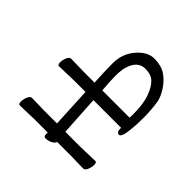

<svg xmlns="http://www.w3.org/2000/svg" viewBox="-88 -722 977 977"><g transform="rotate(-45 400.5 -234.0)"><path d="M377 -286V-367L374 -474Q374 -484 391.5 -484Q409 -484 427 -476.5Q445 -469 445 -456L443 -367V-287Q507 -291 576.5 -291.5Q646 -292 695.5 -249.5Q745 -207 745 -159Q745 -109 724.5 -77.5Q704 -46 668.5 -22Q633 2 600 8Q548 16 495 16L445 15Q383 11 363 4.5Q343 -2 343 -12Q343 -19 349.5 -24Q356 -29 367 -29H376V-228L174 -216L161 -215V-108L164 -2Q164 8 146.5 8Q129 8 111 0.5Q93 -7 93 -20L95 -108V-208Q83 -211 74.5 -228Q66 -245 66 -260.5Q66 -276 79 -276H95V-367L92 -474Q92 -484 109.5 -484Q127 -484 145 -476.5Q163 -469 163 -456L161 -367V-275Q164 -276 168 -276H173ZM443 -35 469 -34Q542 -34 587.5 -50.5Q633 -67 654.5 -90Q676 -113 676 -154Q676 -209 608 -229Q580 -237 538 -236.5Q496 -236 443 -231Z"/></g></svg>

Font: LXGW WenKai Lite
Style: Regular
Weight: 400
Designer: LXGW / Fontworks Inc.
Foundry: LXGW / Fontworks Inc.
Version: Version 1.511; March 25, 2025